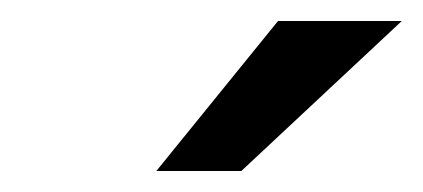

<svg xmlns="http://www.w3.org/2000/svg" viewBox="-20 -732 403 183"><path d="M129 -569 245 -712H363L210 -569Z"/></svg>

Font: CST
Style: Italic
Weight: 400
Italic angle: -14°
Version: Version 1.00